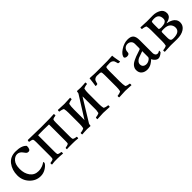

<svg xmlns="http://www.w3.org/2000/svg" viewBox="229 -1382 2344 2344"><g transform="rotate(-45 1401.0 -209.5)"><path d="M225.6 -425.8Q333 -425.8 374 -376Q374 -310.5 337.9 -310.5Q321.3 -310.5 312.5 -317.9Q303.7 -325.2 290 -344.7Q259.8 -389.6 217.8 -389.6Q177.7 -389.6 145 -351.6Q112.3 -313.5 112.3 -238.3Q112.3 -160.2 150.9 -108.4Q189.5 -56.6 257.8 -56.6Q278.3 -56.6 296.9 -60.5Q315.4 -64.5 328.6 -69.8Q341.8 -75.2 351.1 -80.6Q360.4 -85.9 367.2 -90.8L374 -95.7Q379.9 -95.7 379.9 -83Q379.9 -75.2 374 -65.4Q354.5 -38.1 316.4 -16.1Q278.3 5.9 233.4 5.9Q152.3 5.9 94.2 -55.2Q36.1 -116.2 36.1 -204.1Q36.1 -293.9 85 -359.9Q133.8 -425.8 225.6 -425.8Z M656.2 -414.1Q850.6 -414.1 880.9 -418.9Q884.8 -407.2 884.8 -404.3Q884.8 -390.6 880.9 -390.6Q872.1 -390.6 852.5 -385.3Q833 -379.9 830.1 -373Q825.2 -360.4 825.2 -324.2V-84Q825.2 -52.7 830.1 -42Q833 -36.1 851.6 -30.8Q870.1 -25.4 880.9 -25.4Q884.8 -25.4 884.8 -11.7Q884.8 -1 880.9 2.9Q876 2 867.2 1Q858.4 0 834 -2Q809.6 -3.9 788.1 -2.9Q775.4 -2.9 761.7 -2.9Q748 -2.9 735.4 -2.9Q722.7 -2.9 712.9 -2.4Q703.1 -2 697.3 -1.5Q691.4 -1 691.4 0Q689.5 -3.9 689.5 -11.7Q689.5 -25.4 694.3 -25.4Q703.1 -25.4 722.7 -31.2Q742.2 -37.1 746.1 -43V-42Q750 -49.8 750 -83V-366.2Q750 -370.1 747.1 -370.1Q690.4 -372.1 656.2 -372.1Q571.3 -372.1 565.4 -371.1Q562.5 -371.1 562.5 -367.2V-84Q562.5 -52.7 567.4 -42Q570.3 -36.1 590.3 -30.8Q610.4 -25.4 620.1 -25.4Q622.1 -17.6 622.1 -11.7Q622.1 -4.9 620.1 2.9Q615.2 2 606 1Q596.7 0 571.3 -1.5Q545.9 -2.9 524.4 -2.9Q502.9 -3.9 480 -2.4Q457 -1 444.3 1L431.6 2.9Q426.8 -2 426.8 -11.7Q426.8 -25.4 431.6 -25.4Q441.4 -25.4 460.4 -30.8Q479.5 -36.1 482.4 -42Q487.3 -50.8 487.3 -84V-324.2Q487.3 -360.4 482.4 -373Q480.5 -379.9 460.4 -385.3Q440.4 -390.6 431.6 -390.6Q426.8 -390.6 426.8 -404.3L431.6 -418.9Q608.4 -414.1 656.2 -414.1Z M1093.8 -100.6 1270.5 -381.8Q1275.4 -388.7 1275.4 -407.2Q1275.4 -411.1 1281.2 -417Q1295.9 -417 1303.7 -416Q1325.2 -414.1 1342.8 -414.1Q1365.2 -414.1 1387.7 -416Q1410.2 -418 1424.8 -418.9Q1428.7 -415 1428.7 -402.8Q1428.7 -390.6 1424.8 -390.6Q1412.1 -390.6 1389.2 -384.3Q1366.2 -377.9 1364.3 -371.1Q1357.4 -342.8 1357.4 -302.7V-113.3Q1357.4 -73.2 1364.3 -44.9Q1366.2 -38.1 1389.2 -31.7Q1412.1 -25.4 1424.8 -25.4Q1428.7 -25.4 1428.7 -13.2Q1428.7 -1 1424.8 2.9Q1325.2 -2 1316.4 -2Q1310.5 -2 1212.9 2.9Q1210.9 -2 1211.9 -13.7Q1212.9 -25.4 1215.8 -25.4Q1225.6 -25.4 1249.5 -31.7Q1273.4 -38.1 1275.4 -44.9Q1285.2 -83 1282.2 -131.8V-306.6Q1282.2 -316.4 1281.2 -322.3L1103.5 -33.2Q1098.6 -25.4 1098.6 -7.8Q1098.6 -3.9 1092.8 2Q1078.1 2 1070.3 1Q1048.8 -1 1038.1 -1Q1015.6 -1 990.7 1Q965.8 2.9 952.1 3.9Q948.2 0 948.2 -12.2Q948.2 -24.4 952.1 -24.4Q964.8 -24.4 987.8 -30.8Q1010.7 -37.1 1012.7 -43.9Q1019.5 -72.3 1019.5 -112.3V-302.7Q1019.5 -342.8 1012.7 -371.1Q1010.7 -377.9 987.8 -384.3Q964.8 -390.6 952.1 -390.6Q948.2 -390.6 948.2 -402.8Q948.2 -415 952.1 -418.9Q1051.8 -414.1 1059.6 -414.1Q1065.4 -414.1 1163.1 -418.9Q1165 -414.1 1164.1 -402.3Q1163.1 -390.6 1160.2 -390.6Q1150.4 -390.6 1127.4 -384.3Q1104.5 -377.9 1102.5 -371.1Q1094.7 -340.8 1094.7 -284.2V-116.2Q1094.7 -106.4 1093.8 -100.6Z M1657.2 -113.3V-306.6Q1657.2 -358.4 1650.4 -367.2Q1644.5 -377 1585 -377Q1563.5 -377 1549.3 -367.2Q1535.2 -357.4 1530.8 -347.2Q1526.4 -336.9 1522.5 -321.8Q1518.6 -306.6 1517.6 -303.7Q1514.6 -297.9 1494.1 -297.9Q1483.4 -297.9 1483.4 -300.8Q1483.4 -304.7 1490.2 -346.7Q1497.1 -388.7 1499 -418.9Q1556.6 -414.1 1591.8 -414.1H1798.8L1888.7 -418.9Q1890.6 -388.7 1898.9 -346.2Q1907.2 -303.7 1907.2 -300.8Q1907.2 -297.9 1896.5 -297.9Q1876 -297.9 1873 -303.7Q1872.1 -306.6 1868.2 -321.8Q1864.3 -336.9 1859.9 -347.2Q1855.5 -357.4 1841.3 -367.2Q1827.1 -377 1805.7 -377Q1740.2 -377 1738.3 -368.2Q1732.4 -351.6 1732.4 -308.6V-131.8Q1732.4 -75.2 1740.2 -44.9Q1742.2 -38.1 1765.6 -31.7Q1789.1 -25.4 1798.8 -25.4Q1801.8 -25.4 1802.7 -13.7Q1803.7 -2 1801.8 2.9Q1704.1 -2 1697.3 -2Q1690.4 -2 1590.8 2.9Q1586.9 -1 1586.9 -13.2Q1586.9 -25.4 1590.8 -25.4Q1602.5 -25.4 1625.5 -31.7Q1648.4 -38.1 1650.4 -44.9Q1657.2 -73.2 1657.2 -113.3Z M2187.5 -97.7V-198.2Q2179.7 -194.3 2149.4 -184.6Q2119.1 -174.8 2102.1 -167.5Q2085 -160.2 2068.8 -143.1Q2052.7 -126 2052.7 -103.5Q2052.7 -77.1 2069.3 -63Q2085.9 -48.8 2112.3 -48.8Q2138.7 -48.8 2163.1 -64.9Q2187.5 -81.1 2187.5 -97.7ZM2161.1 -425.8Q2214.8 -425.8 2237.8 -399.9Q2260.7 -374 2260.7 -315.4V-90.8Q2260.7 -70.3 2272 -56.6Q2283.2 -43 2300.8 -43Q2315.4 -43 2335.9 -56.6Q2338.9 -56.6 2338.9 -48.8Q2338.9 -35.2 2335 -28.3Q2294.9 5.9 2266.6 5.9Q2244.1 5.9 2223.6 -12.7Q2203.1 -31.2 2195.3 -51.8Q2194.3 -51.8 2188 -45.4Q2181.6 -39.1 2170.9 -30.8Q2160.2 -22.5 2146 -13.7Q2131.8 -4.9 2112.8 1Q2093.8 6.8 2074.2 6.8Q2029.3 6.8 2000 -17.1Q1970.7 -41 1970.7 -88.9Q1970.7 -110.4 1981.4 -129.4Q1992.2 -148.4 2006.8 -160.6Q2021.5 -172.9 2046.9 -185.5Q2072.3 -198.2 2090.3 -204.6Q2108.4 -210.9 2137.7 -220.7Q2167 -230.5 2177.7 -234.4Q2187.5 -238.3 2187.5 -250V-323.2Q2187.5 -354.5 2168 -371.6Q2148.4 -388.7 2121.1 -388.7Q2091.8 -388.7 2072.3 -368.2Q2052.7 -347.7 2052.7 -315.4Q2052.7 -282.2 2012.7 -282.2Q1985.4 -282.2 1974.6 -300.8Q1974.6 -342.8 2036.6 -384.3Q2098.6 -425.8 2161.1 -425.8Z M2567.4 -204.1Q2533.2 -204.1 2526.4 -201.2Q2520.5 -197.3 2520.5 -181.6V-99.6Q2520.5 -55.7 2534.2 -47.9Q2543 -39.1 2568.4 -39.1Q2679.7 -39.1 2679.7 -113.3Q2679.7 -151.4 2652.3 -177.7Q2625 -204.1 2567.4 -204.1ZM2569.3 -377Q2540 -377 2527.3 -371.1Q2524.4 -370.1 2523.4 -366.2Q2520.5 -349.6 2520.5 -320.3V-251Q2520.5 -238.3 2560.5 -238.3Q2577.1 -238.3 2593.8 -241.2Q2618.2 -243.2 2634.8 -257.3Q2651.4 -271.5 2651.4 -294.9Q2651.4 -377 2569.3 -377ZM2445.3 -113.3V-302.7Q2445.3 -342.8 2438.5 -371.1Q2436.5 -377.9 2413.6 -384.3Q2390.6 -390.6 2377.9 -390.6Q2374 -390.6 2374 -402.8Q2374 -415 2377.9 -418.9Q2480.5 -414.1 2485.4 -414.1Q2519.5 -414.1 2544.9 -414.6Q2570.3 -415 2587.9 -415Q2641.6 -415 2686 -390.1Q2730.5 -365.2 2730.5 -311.5Q2730.5 -295.9 2724.6 -282.7Q2718.8 -269.5 2710.9 -261.7Q2703.1 -253.9 2691.4 -247.6Q2679.7 -241.2 2671.9 -238.8Q2664.1 -236.3 2653.3 -233.4L2643.6 -230.5Q2638.7 -228.5 2638.7 -227.5Q2653.3 -225.6 2670.9 -220.2Q2688.5 -214.8 2711.4 -203.1Q2734.4 -191.4 2749.5 -168.9Q2764.6 -146.5 2764.6 -117.2Q2764.6 -63.5 2716.3 -31.2Q2668 1 2588.9 0L2485.4 -2Q2480.5 -2 2377.9 2.9Q2374 -1 2374 -13.2Q2374 -25.4 2377.9 -25.4Q2390.6 -25.4 2413.6 -31.7Q2436.5 -38.1 2438.5 -44.9Q2445.3 -73.2 2445.3 -113.3Z"/></g></svg>

Font: Crimson Text
Style: Regular
Weight: 400
Version: Version 0.13